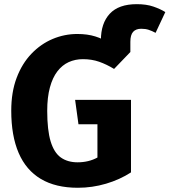

<svg xmlns="http://www.w3.org/2000/svg" viewBox="-20 -871 802 908"><path d="M348.2 17Q243.3 17 173.2 -24.7Q103.2 -66.4 68.2 -147.7Q33.2 -229.1 33.2 -347.5Q33.2 -435.7 58.8 -503.2Q84.3 -570.6 128.6 -616.8Q172.9 -663.1 228.9 -686.7Q284.9 -710.3 345.7 -710.3Q393.4 -710.3 430.6 -698.7Q467.8 -687.1 492.8 -668.4Q522.8 -669.8 548.8 -657.1Q574.8 -644.4 596.5 -625L519.5 -545Q484.3 -566.5 449.1 -578.9Q413.9 -591.2 372.1 -591.2Q335.7 -591.2 304.8 -577.2Q274 -563.1 251.3 -533.5Q228.6 -504 216 -457.5Q203.3 -411 203.3 -346.9Q203.3 -256 219.4 -202.6Q235.5 -149.2 267.5 -126.3Q299.6 -103.4 347.1 -103.4Q372.8 -103.4 396.3 -109Q419.8 -114.6 440.8 -126V-283.2H351.1L335.2 -398.8H599.5V-55.8Q546.9 -21.6 481.6 -2.3Q416.2 17 348.2 17ZM596.5 -625 457.2 -644.5V-681Q457.2 -761 499.2 -806.1Q541.2 -851.3 626.8 -851.3Q672.5 -851.3 705.4 -839.9Q738.4 -828.5 761.8 -813.9L715.8 -715.7Q698.8 -724.8 683.4 -729.9Q668.1 -735 648 -735Q622.8 -735 609.6 -720.5Q596.5 -705.9 596.5 -673.4Z"/></svg>

Font: Fira Sans Variable
Style: Regular
Weight: 400
Designer: Carrois Corporate & Edenspiekermann AG
Foundry: Carrois Corporate GbR & Edenspiekermann AG
Version: Version 4.202